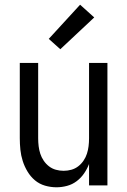

<svg xmlns="http://www.w3.org/2000/svg" viewBox="-20 -787 540 815"><path d="M220 8Q195 8 171 1Q147 -6 128.5 -21.5Q110 -37 97 -58.5Q84 -80 76.5 -103.5Q69 -127 66.5 -151.5Q64 -176 64 -200V-520H142V-200Q142 -183 144 -166.5Q146 -150 151 -134.5Q156 -119 165.5 -105Q175 -91 188 -81Q201 -71 217 -66.5Q233 -62 250 -62Q267 -62 283 -66.5Q299 -71 312 -81Q325 -91 334.5 -105Q344 -119 349 -134.5Q354 -150 356 -166.5Q358 -183 358 -200V-520H436V0H358V-91Q350 -70 337 -51Q324 -32 305.5 -18Q287 -4 264.5 2Q242 8 220 8ZM236 -578 187 -622 320 -767 380 -713Z"/></svg>

Font: Zed Sans
Style: Regular
Weight: 400
Designer: Belleve Invis
Foundry: Belleve Invis
Version: Version 1.0.0; ttfautohint (v1.8.4)